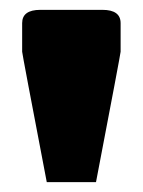

<svg xmlns="http://www.w3.org/2000/svg" viewBox="-20 -670 290 390"><path d="M175 -300H75Q25 -561 25 -565V-623Q25 -650 62 -650H188Q225 -650 225 -623V-565Q225 -561 175 -300Z"/></svg>

Font: Changa One
Style: Regular
Weight: 400
Designer: Eduardo Rodriguez Tunni
Foundry: Eduardo Rodriguez Tunni
Version: Version 1.003